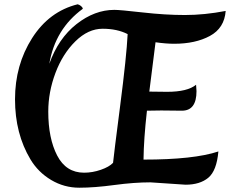

<svg xmlns="http://www.w3.org/2000/svg" viewBox="-20 -850 1087 895"><path d="M845 11 681 0Q605 0 512.5 12.5Q420 25 349.5 25Q279 25 218.5 -11Q158 -47 122 -107Q50 -227 50 -387Q50 -547 129.5 -672Q209 -797 342 -830Q350 -828 357.5 -822Q365 -816 366 -809Q237 -715 210 -553Q252 -671 336.5 -737.5Q421 -804 513 -804Q539 -804 645 -792Q751 -780 842 -780Q933 -780 1032 -799Q1026 -719 958.5 -682.5Q891 -646 792 -646Q754 -646 705 -653Q705 -652 676 -423Q706 -422 759 -422Q854 -422 894 -455Q896 -435 896 -425Q896 -334 828 -334L732 -335Q688 -335 665 -334Q650 -201 649 -106Q884 -106 998 -144Q990 -54 951 -21.5Q912 11 845 11ZM575 -691Q526 -716 458.5 -716Q391 -716 331.5 -657.5Q272 -599 238.5 -510Q205 -421 205 -330Q205 -205 246.5 -125Q288 -45 372 -45Q411 -45 450 -58.5Q489 -72 507 -91Q510 -124 540 -356Q570 -588 575 -691Z"/></svg>

Font: MeriendaOneRegular
Style: Regular
Weight: 400
Designer: Eduardo Rodriguez Tunni
Foundry: Eduardo Rodriguez Tunni
Version: Version 1.001